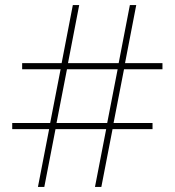

<svg xmlns="http://www.w3.org/2000/svg" viewBox="-20 -734 686 754"><path d="M467 -462H618V-486H471L515 -714H490L446 -486H247L291 -714H266L222 -486H67V-462H218L177 -251H28V-227H173L129 0H154L198 -227H397L353 0H378L422 -227H579V-251H426ZM202 -251 243 -462H442L401 -251Z"/></svg>

Font: Noto Sans Ethiopic Thin
Style: Regular
Weight: 100
Designer: Monotype Design Team
Foundry: Monotype Imaging Inc.
Version: Version 2.102